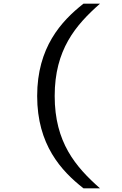

<svg xmlns="http://www.w3.org/2000/svg" viewBox="-20 -821 660 1041"><path d="M276.5 -300.5C276.5 -551.5 389.5 -684 522 -801H432.5C311.5 -706 181.5 -563.5 181.5 -300.5C181.5 -36.5 311.5 105 432.5 200H522C389.5 83 276.5 -49.5 276.5 -300.5Z"/></svg>

Font: FontWithASyntaxHighlighterNightOwl
Style: Regular
Weight: 400
Designer: Riley Cran & the Lettermatic Team
Foundry: Lettermatic
Version: Version 1.000 (FontWithASyntaxHighlighterNightOwl)